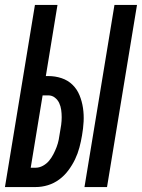

<svg xmlns="http://www.w3.org/2000/svg" viewBox="-32 -755 573 775"><path d="M309 0 430 -735H521L400 0ZM-12 0 109 -735H200L153 -448H163Q191 -448 216.5 -439.5Q242 -431 260.5 -413Q279 -395 289 -370.5Q299 -346 303 -319Q307 -292 305.5 -264Q304 -236 299 -208Q295 -184 288.5 -159.5Q282 -135 271 -112Q260 -89 244 -67.5Q228 -46 207 -30.5Q186 -15 161.5 -7.5Q137 0 112 0ZM112 -78Q127 -78 141.5 -86Q156 -94 166 -106Q176 -118 183.5 -132.5Q191 -147 196.5 -161.5Q202 -176 205 -191Q208 -206 210 -221Q213 -236 215 -251.5Q217 -267 217 -282Q217 -297 215 -311.5Q213 -326 207 -339Q201 -352 189.5 -361Q178 -370 163 -370H140L92 -78Z"/></svg>

Font: Iosevka Semibold
Style: Italic
Weight: 600
Italic angle: -9°
Monospace: yes
Designer: Belleve Invis
Foundry: Belleve Invis
Version: Version 32.5.0; ttfautohint (v1.8.4)